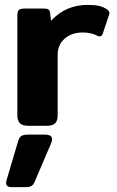

<svg xmlns="http://www.w3.org/2000/svg" viewBox="-20 -515 479 786"><path d="M51 -43V-451Q51 -468 57 -474Q63 -480 81 -480H161Q173 -480 178.5 -476Q184 -472 185 -462L189 -430Q249 -495 339 -495Q368 -495 386.5 -490.5Q405 -486 419 -476Q428 -469 428 -462Q428 -459 426 -453L401 -378Q397 -366 388 -366Q384 -366 378 -369Q352 -382 318 -382Q274 -382 245 -357Q216 -332 216 -290V-43Q216 -21 206 -10.5Q196 0 171 0H97Q72 0 61.5 -10.5Q51 -21 51 -43ZM5 234Q5 230 7 222L53 67Q58 48 67 42Q76 36 96 36H162Q193 36 193 54Q193 64 187 77L121 231Q117 241 109 246Q101 251 87 251H27Q5 251 5 234Z"/></svg>

Font: Mitr Medium
Style: Regular
Weight: 500
Designer: Thanarat Vachiruckul
Foundry: Cadson Demak
Version: Version 1.002